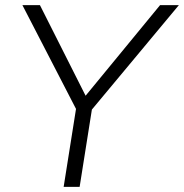

<svg xmlns="http://www.w3.org/2000/svg" viewBox="-20 -725 714 745"><path d="M227 0 279 -328 286 -281 67 -705H135L319 -340H301L601 -705H674L320 -280L341 -328L289 0Z"/></svg>

Font: Mulish ExtraLight Light
Style: Italic
Weight: 300
Italic angle: -9°
Version: Version 3.603